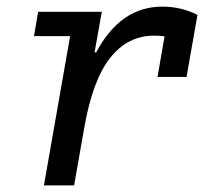

<svg xmlns="http://www.w3.org/2000/svg" viewBox="-20 -559 640 579"><path d="M112.5 0 196 -476 213.5 -450H82.5L95 -523.5H287L262.5 -386L247 -401H270Q343.5 -539 469 -539Q527 -539 575.5 -514L541 -426.5Q517.5 -440 495.5 -445.8Q473.5 -451.5 444.5 -451.5Q365.5 -451.5 312.5 -384.8Q259.5 -318 234.5 -176L203.5 0ZM455 -327 485 -499.5 575.5 -514 542.5 -327Z"/></svg>

Font: Google Sans Code
Style: Italic
Weight: 400
Italic angle: -10°
Monospace: yes
Designer: Google Sans Code Authors
Foundry: Google LLC
Version: Version 6.000